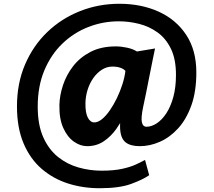

<svg xmlns="http://www.w3.org/2000/svg" viewBox="-20 -773 1136 1018"><path d="M508 225Q419.5 225 340.5 199.8Q261.5 174.5 200.5 121.8Q139.5 69 104.8 -13.2Q70 -95.5 70 -209Q70 -331.5 113 -431.5Q156 -531.5 231.2 -603.5Q306.5 -675.5 404.8 -714.2Q503 -753 613 -753Q729 -753 821.2 -711.2Q913.5 -669.5 967.2 -588.2Q1021 -507 1021 -389Q1021 -288.5 994.8 -214.8Q968.5 -141 925 -93Q881.5 -45 828.2 -21.5Q775 2 721 2Q671.5 2 645.8 -18.5Q620 -39 617 -89Q616 -102 617 -120.5Q607.5 -105 597 -90Q568.5 -49.5 530 -23.8Q491.5 2 442 2Q406 2 371.8 -22Q337.5 -46 315.5 -94.5Q293.5 -143 295 -216Q296 -266.5 313.8 -320.8Q331.5 -375 367.5 -421.8Q403.5 -468.5 459.8 -497.8Q516 -527 594 -527Q622.5 -527 653.8 -520.2Q685 -513.5 706 -500L802 -516Q796.5 -489.5 788.5 -450.5L772 -368Q763.5 -324.5 755 -282.2Q746.5 -240 739 -206Q727 -148.5 732.2 -124.8Q737.5 -101 757 -101Q783.5 -101 811 -119Q838.5 -137 861.5 -171.8Q884.5 -206.5 898.8 -258Q913 -309.5 913 -376Q913 -459.5 886.2 -514.5Q859.5 -569.5 815.2 -601.2Q771 -633 717.2 -646.5Q663.5 -660 610 -660Q526 -660 448.8 -630Q371.5 -600 311 -542Q250.5 -484 215.2 -400Q180 -316 180 -208Q180 -110.5 209.5 -45Q239 20.5 288 59.5Q337 98.5 397 115.2Q457 132 518 132Q582.5 132 626.2 122.5Q670 113 699 99.8Q728 86.5 749 75L771 156Q736 180 674.2 202.5Q612.5 225 508 225ZM480 -124Q499.5 -124 520.8 -141.2Q542 -158.5 562.2 -187.8Q582.5 -217 599.8 -252.8Q617 -288.5 629 -326Q641 -363.5 645 -397Q636 -407.5 618 -413.8Q600 -420 576 -420Q546.5 -420 520.8 -403.8Q495 -387.5 475.2 -359.8Q455.5 -332 444.5 -297Q433.5 -262 433 -225Q432.5 -174 445.8 -149Q459 -124 480 -124Z"/></svg>

Font: Koeln Type Sans ExtraBold
Style: Regular
Weight: 800
Designer: Eben Sorkin
Foundry: Eben Sorkin
Version: Version 2.001